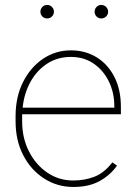

<svg xmlns="http://www.w3.org/2000/svg" viewBox="-20 -740 544 770"><path d="M273.9 9.8Q210 9.8 157.2 -23.9Q104.5 -57.6 73.5 -116.9Q42.5 -176.3 42.5 -252.9V-274.4Q42.5 -351.6 72.5 -411.1Q102.5 -470.7 152.8 -504.4Q203.1 -538.1 264.2 -538.1Q322.8 -538.1 368.2 -509.8Q413.6 -481.4 439.2 -430.7Q464.8 -379.9 464.8 -312.5V-281.7H68.8Q68.8 -278.3 68.8 -274.4V-252.9Q68.8 -187 95.9 -133.3Q123 -79.6 169.4 -47.9Q215.8 -16.1 273.9 -16.1Q319.3 -16.1 358.6 -31.2Q397.9 -46.4 430.7 -88.9L449.2 -75.7Q422.9 -38.1 380.1 -14.2Q337.4 9.8 273.9 9.8ZM264.2 -511.7Q210.9 -511.7 169.4 -484.9Q127.9 -458 102.3 -411.9Q76.7 -365.7 70.8 -308.1H438.5V-314.5Q438.5 -367.7 417 -412.4Q395.5 -457 356.4 -484.4Q317.4 -511.7 264.2 -511.7ZM142.1 -692.9Q142.1 -704.1 149.9 -712.2Q157.7 -720.2 168.9 -720.2Q180.2 -720.2 188.2 -712.2Q196.3 -704.1 196.3 -692.9Q196.3 -681.6 188.2 -673.8Q180.2 -666 168.9 -666Q157.7 -666 149.9 -673.8Q142.1 -681.6 142.1 -692.9ZM359.4 -692.9Q359.4 -704.1 367.2 -712.2Q375 -720.2 386.2 -720.2Q397.5 -720.2 405.5 -712.2Q413.6 -704.1 413.6 -692.9Q413.6 -681.6 405.5 -673.8Q397.5 -666 386.2 -666Q375 -666 367.2 -673.8Q359.4 -681.6 359.4 -692.9Z"/></svg>

Font: Vazirmatn RD Thin
Style: Regular
Weight: 100
Designer: Saber Rastikerdar
Foundry: Saber Rastikerdar
Version: Version 32.102